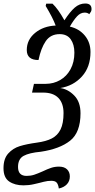

<svg xmlns="http://www.w3.org/2000/svg" viewBox="-32 -870 543 1097"><path d="M261 163Q240 163 218.5 168.5Q197 174 193 175Q189 176 161 182.5Q133 189 102 189Q53 189 20.5 167Q-12 145 -12 91Q-12 37 15 7Q42 -23 81 -35Q120 -47 178 -55Q231 -62 264 -79Q297 -96 314 -130.5Q331 -165 331 -224Q331 -280 301.5 -310.5Q272 -341 214 -341H151L162 -391H230Q274 -391 311.5 -412.5Q349 -434 371 -474.5Q393 -515 393 -569Q393 -616 372 -645.5Q351 -675 309 -675Q257 -675 229.5 -635Q202 -595 188 -527Q121 -527 121 -584Q121 -643 168.5 -682Q216 -721 286 -724Q271 -766 229 -836L232 -849H268Q300 -819 336 -754Q368 -803 395 -826.5Q422 -850 455 -850Q491 -850 491 -818Q491 -810 488 -804Q485 -798 478 -789Q468 -798 452 -798Q428 -798 408.5 -777Q389 -756 367 -718Q420 -706 452.5 -667Q485 -628 485 -573Q485 -487 436 -433Q387 -379 312 -367Q356 -361 392 -324.5Q428 -288 428 -223Q428 -113 368.5 -66Q309 -19 201 -3Q135 3 103 20.5Q71 38 71 84Q71 135 120 135Q143 135 163 128.5Q183 122 212 109Q239 96 260 89Q281 82 305 82Q335 82 351 97.5Q367 113 367 138Q367 165 350 183Q333 201 304 207Q301 184 292 173.5Q283 163 261 163Z"/></svg>

Font: Noto Serif Cond
Style: Italic
Weight: 400
Width: 3
Italic angle: -12°
Designer: Monotype Design Team
Foundry: Monotype Imaging Inc.
Version: Version 1.001